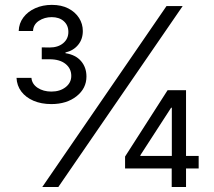

<svg xmlns="http://www.w3.org/2000/svg" viewBox="-20 -752 860 772"><path d="M186.5 -333.5Q146 -333.5 114.7 -346.9Q83.5 -360.4 65.7 -384Q47.9 -407.7 46.4 -439H106.4Q108.4 -414.1 131.3 -398.9Q154.3 -383.8 186.5 -383.8Q221.2 -383.8 243.9 -401.6Q266.6 -419.4 266.6 -446.8Q266.6 -476.6 243.4 -495.1Q220.2 -513.7 179.2 -513.7H147.9V-561.5L179.2 -561Q213.4 -561 234.1 -578.4Q254.9 -595.7 254.9 -623.5Q254.9 -650.4 236.6 -666.7Q218.3 -683.1 188 -683.1Q158.7 -683.1 136.2 -668.2Q113.8 -653.3 112.8 -627.4H55.2Q56.2 -658.2 74 -681.9Q91.8 -705.6 121.8 -719Q151.9 -732.4 188.5 -732.4Q227.1 -732.4 254.9 -718Q282.7 -703.6 297.9 -679.7Q313 -655.8 313 -627.4Q313 -594.2 293.9 -571.3Q274.9 -548.3 243.2 -541V-538.1Q284.2 -531.7 305.9 -506.3Q327.6 -481 327.6 -444.3Q327.6 -396.5 287.8 -365Q248 -333.5 186.5 -333.5ZM149.9 0 649.4 -727.5H714.4L214.4 0ZM482.9 -74.7V-122.6L653.8 -389.2H692.4V-318.8H668L544.4 -127.9V-125H778.8V-74.7ZM670.4 0V-89.4L670.9 -110.8V-389.2H728V0Z"/></svg>

Font: Inter 20pt Light
Style: Regular
Weight: 300
Version: Version 4.001;git-66647c0bb